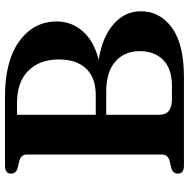

<svg xmlns="http://www.w3.org/2000/svg" viewBox="-14 -726 740 751"><g transform="rotate(-90 355.5 -350.0)"><path d="M687.5 -168.5Q687.5 -94 623 -47Q558.5 0 430 0H83.5Q52.5 0 52.5 -23.5Q52.5 -43 74 -49.5L102 -56Q127 -63 127 -85V-615Q127 -637 102 -644L74 -650.5Q52.5 -657 52.5 -676.5Q52.5 -700 83.5 -700H354Q493 -700 570.2 -644Q647.5 -588 647.5 -497.5Q647.5 -439.5 609.2 -395.8Q571 -352 497.5 -333.5Q585.5 -320 636.5 -275.8Q687.5 -231.5 687.5 -168.5ZM328.5 -653H282.5V-345H360Q427 -345 463 -382.5Q499 -420 499 -490Q499 -564 455 -608.5Q411 -653 328.5 -653ZM373 -304H282.5V-96.5Q282.5 -47 343.5 -47H396Q462.5 -47 497 -81.2Q531.5 -115.5 531.5 -173Q531.5 -232 491 -268Q450.5 -304 373 -304Z"/></g></svg>

Font: Fraunces 9pt S000 SemiBold
Style: Regular
Weight: 600
Version: Version 1.000; ttfautohint (v1.8.3)